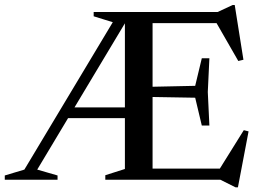

<svg xmlns="http://www.w3.org/2000/svg" viewBox="-36 -734 1064 784"><path d="M227.5 -251.5V-295.5H516V-251.5ZM449.5 -685H487V-660.5L116 -41.5L199 -17.5V0H-16.5V-17.5L63.5 -41.5ZM346.5 -667.5V-685H461.5L438.5 -639ZM819 -496 812.5 -358.5 819 -221.5H788L761 -335L526 -339V-378.5L761 -383.5L788 -496ZM958 -490 937 -485 840 -654 887.5 -639.5H519.5V-685H852.5L914 -713.5H922.5ZM852 -30 959.5 -202.5 979 -197.5 935.5 31H926L864 0H519.5V-45.5H894.5ZM394 0V-18.5L474 -44V-685H587V0Z"/></svg>

Font: Newsreader 36pt Medium
Style: Regular
Weight: 500
Designer: Hugues Gentile
Foundry: Production Type
Version: Version 1.003